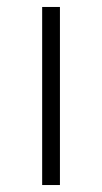

<svg xmlns="http://www.w3.org/2000/svg" viewBox="-20 -531 292 551"><path d="M152 -511V0H101V-511Z"/></svg>

Font: Chivo Thin
Style: Regular
Weight: 100
Designer: Hector Gatti
Foundry: Omnibus-Type
Version: Version 1.007